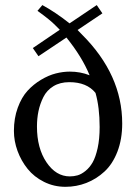

<svg xmlns="http://www.w3.org/2000/svg" viewBox="-20 -718 535 748"><path d="M252 -30.8Q267.6 -30.8 282.2 -34.9Q296.9 -39.1 313 -52Q329.1 -64.9 340.8 -85.2Q352.5 -105.5 360.4 -141.1Q368.2 -176.8 368.2 -223.1Q368.2 -299.3 352.1 -356Q318.4 -397.9 250 -397.9Q213.9 -397.9 188 -382.1Q162.1 -366.2 148.9 -339.6Q135.7 -313 129.9 -284.9Q124 -256.8 124 -225.1Q124 -140.6 161.1 -85.7Q198.2 -30.8 252 -30.8ZM34.2 -208Q34.2 -257.3 49.1 -298.1Q64 -338.9 87.2 -364.3Q110.4 -389.6 139.9 -407.2Q169.4 -424.8 197.5 -431.9Q225.6 -439 252 -439Q293 -439 329.1 -424.8Q299.3 -497.1 238.8 -571.8L129.9 -499L107.9 -530.8L212.9 -602.1L196.8 -618.2Q175.8 -640.1 126 -675.8L145 -698.2Q195.3 -670.9 251 -627L356.9 -698.2L378.9 -666L282.2 -601.1L299.8 -583Q456.1 -426.8 456.1 -236.8Q456.1 -175.8 437.5 -127.4Q418.9 -79.1 387.2 -49.8Q355.5 -20.5 316.7 -5.4Q277.8 9.8 234.9 9.8Q189.9 9.8 151.4 -9.5Q112.8 -28.8 87.6 -60.1Q62.5 -91.3 48.3 -129.9Q34.2 -168.5 34.2 -208Z"/></svg>

Font: Linux Biolinum G
Style: Regular
Weight: 400
Designer: Philipp H. Poll
Foundry: Philipp H. Poll
Version: Version 1.1.0 ; ttfautohint (v1.6)